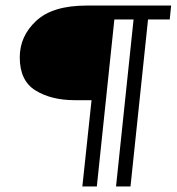

<svg xmlns="http://www.w3.org/2000/svg" viewBox="-20 -670 636 690"><path d="M291 -650H595L590 -600H512L449 0H397L460 -600H391L328 0H276L309 -310H249Q164 -310 107.5 -345Q51 -380 51 -464Q51 -540 110 -595Q169 -650 291 -650Z"/></svg>

Font: Zilla Slab Light
Style: Italic
Weight: 300
Italic angle: -6°
Designer: Typotheque.com
Foundry: Typotheque type foundry
Version: Version 1.1; 2017; ttfautohint (v1.6)